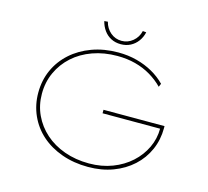

<svg xmlns="http://www.w3.org/2000/svg" viewBox="-122 -1015 1262 1167"><g transform="rotate(15 509.5 -432.0)"><path d="M527 10Q437 10 361.5 -17Q286 -44 232 -92Q178 -140 148.5 -206Q119 -272 119 -348Q119 -426 148.5 -491.5Q178 -557 232.5 -606Q287 -655 362 -682.5Q437 -710 527 -710Q589 -710 644 -695.5Q699 -681 745 -655Q791 -629 826 -593L817 -572Q783 -607 738.5 -633.5Q694 -660 641 -674Q588 -688 527 -688Q443 -688 372 -662.5Q301 -637 250 -591Q199 -545 170.5 -483Q142 -421 142 -348Q142 -276 170.5 -215Q199 -154 250 -108.5Q301 -63 372 -37.5Q443 -12 527 -12Q607 -12 673.5 -37.5Q740 -63 788.5 -107Q837 -151 864 -208Q891 -265 891 -328V-338L901 -328H529V-350H913Q913 -347 913 -344Q913 -341 913 -339.5Q913 -338 913 -337Q913 -264 885 -200.5Q857 -137 805.5 -90Q754 -43 683.5 -16.5Q613 10 527 10ZM526 -762Q492 -762 465 -776Q438 -790 420 -815Q402 -840 394 -872L416 -874Q426 -834 456 -808.5Q486 -783 526 -783Q565 -783 596 -808.5Q627 -834 636 -874L658 -872Q651 -840 632.5 -815Q614 -790 587 -776Q560 -762 526 -762Z"/></g></svg>

Font: Lexend Tera Thin
Style: Regular
Weight: 250
Version: Version 1.007